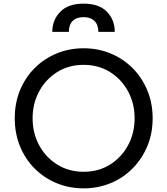

<svg xmlns="http://www.w3.org/2000/svg" viewBox="-20 -1022 918 1054"><path d="M439 12Q360 12 291 -16.5Q222 -45 170.5 -96.5Q119 -148 90 -218.5Q61 -289 61 -373Q61 -457 90 -527Q119 -597 170.5 -648.5Q222 -700 291 -728.5Q360 -757 439 -757Q518 -757 587 -728.5Q656 -700 707.5 -648.5Q759 -597 788.5 -526.5Q818 -456 818 -373Q818 -289 788.5 -219Q759 -149 707.5 -97Q656 -45 587 -16.5Q518 12 439 12ZM439 -79Q521 -79 584 -118.5Q647 -158 683 -224.5Q719 -291 719 -373Q719 -454 683 -520.5Q647 -587 584 -626.5Q521 -666 439 -666Q357 -666 294 -626.5Q231 -587 195 -520.5Q159 -454 159 -373Q159 -291 195 -224.5Q231 -158 294.5 -118.5Q358 -79 439 -79ZM267 -847Q267 -912 310.5 -957Q354 -1002 439 -1002Q524 -1002 567 -957.5Q610 -913 610 -847H520Q520 -886 498.5 -907Q477 -928 439 -928Q400 -928 379 -907Q358 -886 358 -847Z"/></svg>

Font: Pitagon Sans Text Medium
Style: Regular
Weight: 500
Designer: Travis Tran
Foundry: Pitagon
Version: Version 1.000; ttfautohint (v1.8.4.7-5d5b);gftools[0.9.26]